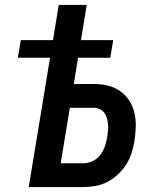

<svg xmlns="http://www.w3.org/2000/svg" viewBox="-20 -755 623 775"><path d="M96 0 182 -522H52L64 -593H194L217 -735H330L307 -593H437L425 -522H295L278 -416H359Q388 -416 415 -409.5Q442 -403 464 -388Q486 -373 501 -350Q516 -327 522.5 -300Q529 -273 528 -244.5Q527 -216 523 -187Q519 -163 511.5 -138.5Q504 -114 490 -92Q476 -70 456.5 -51.5Q437 -33 414 -21Q391 -9 366.5 -4.5Q342 0 317 0ZM317 -96Q336 -96 354.5 -105Q373 -114 385 -130Q397 -146 403.5 -165Q410 -184 413 -203Q415 -216 416 -228.5Q417 -241 416 -253.5Q415 -266 411.5 -278Q408 -290 401 -299.5Q394 -309 383 -314.5Q372 -320 359 -320H262L225 -96Z"/></svg>

Font: Iosevka Custom
Style: Bold Italic
Weight: 700
Italic angle: -9°
Designer: Belleve Invis
Foundry: Belleve Invis
Version: Version 30.3.1; ttfautohint (v1.8.3)